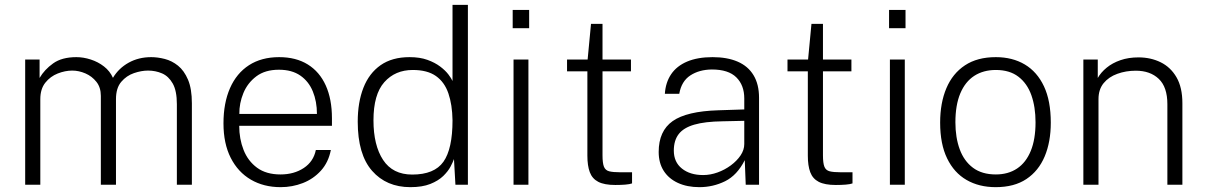

<svg xmlns="http://www.w3.org/2000/svg" viewBox="-20 -763 4978 793"><path d="M84 0V-517H143.5V-441Q163.5 -475.5 199.5 -501.2Q235.5 -527 295.5 -527Q324.5 -527 354.8 -517.2Q385 -507.5 409.5 -488.5Q434 -469.5 446.5 -441.5Q470 -481 511.2 -504Q552.5 -527 604.5 -527Q631 -527 660.5 -519.5Q690 -512 715.2 -491.8Q740.5 -471.5 756.5 -434Q772.5 -396.5 772.5 -336.5V0H710.5V-332.5Q710.5 -388 693.5 -418Q676.5 -448 649.5 -459.8Q622.5 -471.5 591.5 -471.5Q564 -471.5 533.2 -461Q502.5 -450.5 480.8 -425Q459 -399.5 459 -353.5V0H396.5V-367Q396.5 -402 378.2 -425Q360 -448 332.8 -459.8Q305.5 -471.5 278.5 -471.5Q249 -471.5 218.5 -459.5Q188 -447.5 167.2 -421.5Q146.5 -395.5 146.5 -353.5V0Z M968 -243.5Q968 -189.5 986 -143.8Q1004 -98 1041.8 -70.2Q1079.5 -42.5 1138.5 -42.5Q1194.5 -42.5 1234.8 -69.2Q1275 -96 1284.5 -143.5H1346.5Q1336.5 -92.5 1305.5 -58.2Q1274.5 -24 1231 -7Q1187.5 10 1139 10Q1069.5 10 1016.2 -21Q963 -52 933 -111Q903 -170 903 -253.5Q903 -337.5 930 -399Q957 -460.5 1008.5 -493.8Q1060 -527 1133 -527Q1202.5 -527 1251.2 -496.8Q1300 -466.5 1325.5 -410Q1351 -353.5 1351 -274.5V-243.5ZM968.5 -292.5H1289Q1289 -344 1272 -385.5Q1255 -427 1220.2 -451Q1185.5 -475 1132 -475Q1075 -475 1038.8 -447.8Q1002.5 -420.5 985.2 -378.5Q968 -336.5 968.5 -292.5Z M1675 10Q1576 10 1516.8 -57.5Q1457.5 -125 1457.5 -260.5Q1457.5 -340.5 1481 -400.5Q1504.5 -460.5 1552 -493.8Q1599.5 -527 1671.5 -527Q1714 -527 1745.2 -515.8Q1776.5 -504.5 1798 -488.2Q1819.5 -472 1832 -455.5Q1844.5 -439 1849 -428.5V-743H1912.5V0H1861L1855 -106Q1851 -94.5 1841 -75.2Q1831 -56 1810.8 -36.2Q1790.5 -16.5 1757.2 -3.2Q1724 10 1675 10ZM1682.5 -42Q1774 -42 1811.5 -95Q1849 -148 1849 -266Q1848 -330.5 1832 -377.2Q1816 -424 1780.5 -449Q1745 -474 1685 -474Q1612 -474 1567.2 -423.5Q1522.5 -373 1522.5 -266Q1522.5 -163 1562.2 -102.5Q1602 -42 1682.5 -42Z M2162.5 -517V0H2101V-517ZM2165.5 -722V-646.5H2097.5V-722Z M2586 -468.5H2468.5V-121.5Q2468.5 -89 2474.5 -74.2Q2480.5 -59.5 2496.2 -55.5Q2512 -51.5 2541 -51.5H2590.5V-5.5Q2581 -2 2562.8 -0.5Q2544.5 1 2521.5 1Q2476 1 2451 -12Q2426 -25 2416 -51.8Q2406 -78.5 2406 -120V-468.5H2322V-517H2407L2421 -664.5H2468.5V-517H2586Z M2868.5 10Q2818 10 2780 -7.5Q2742 -25 2721.2 -57.5Q2700.5 -90 2700.5 -135.5Q2700.5 -222 2758.2 -262.8Q2816 -303.5 2946.5 -307.5L3054 -311V-356.5Q3054 -411 3021.2 -443.5Q2988.5 -476 2920 -476Q2868 -475.5 2831.2 -451.5Q2794.5 -427.5 2785.5 -375.5H2726Q2729 -422.5 2752 -456.5Q2775 -490.5 2818.2 -508.8Q2861.5 -527 2923 -527Q2983.5 -527 3026.5 -508.5Q3069.5 -490 3092.2 -452.5Q3115 -415 3115 -359V0H3060L3056 -101.5Q3024.5 -39 2974.8 -14.5Q2925 10 2868.5 10ZM2884 -40Q2914 -40 2943.8 -50.8Q2973.5 -61.5 2998.5 -80Q3023.5 -98.5 3038.8 -121.2Q3054 -144 3054 -168V-264L2964 -262Q2891.5 -261 2847.5 -248.2Q2803.5 -235.5 2783.2 -209.2Q2763 -183 2763 -141Q2763 -93.5 2796.5 -66.8Q2830 -40 2884 -40Z M3496.5 -468.5H3379V-121.5Q3379 -89 3385 -74.2Q3391 -59.5 3406.8 -55.5Q3422.5 -51.5 3451.5 -51.5H3501V-5.5Q3491.5 -2 3473.2 -0.5Q3455 1 3432 1Q3386.5 1 3361.5 -12Q3336.5 -25 3326.5 -51.8Q3316.5 -78.5 3316.5 -120V-468.5H3232.5V-517H3317.5L3331.5 -664.5H3379V-517H3496.5Z M3717 -517V0H3655.5V-517ZM3720 -722V-646.5H3652V-722Z M4092.5 10Q4023.5 10 3972 -19.8Q3920.5 -49.5 3891.8 -108.8Q3863 -168 3863 -256.5Q3863 -338 3888.8 -398.8Q3914.5 -459.5 3965.5 -493.2Q4016.5 -527 4093 -527Q4161.5 -527 4212.5 -496.8Q4263.5 -466.5 4291.8 -406.5Q4320 -346.5 4320 -256.5Q4320 -177 4294.8 -117Q4269.5 -57 4219.2 -23.5Q4169 10 4092.5 10ZM4093 -42.5Q4144 -42.5 4180.8 -67Q4217.5 -91.5 4237.2 -139.5Q4257 -187.5 4257 -258Q4257 -321 4239.8 -369.8Q4222.5 -418.5 4186.2 -446.2Q4150 -474 4093 -474Q4041.5 -474 4004 -449.8Q3966.5 -425.5 3946.2 -377.2Q3926 -329 3926 -258Q3926 -195 3943.8 -146.5Q3961.5 -98 3998.5 -70.2Q4035.5 -42.5 4093 -42.5Z M4454.5 0V-517H4514V-441Q4527 -464 4550.8 -483.5Q4574.5 -503 4607.8 -514.5Q4641 -526 4682.5 -526Q4732.5 -526 4773.8 -505.8Q4815 -485.5 4839.2 -443.8Q4863.5 -402 4863.5 -336.5V0H4801.5V-332.5Q4801.5 -403.5 4766 -437.2Q4730.5 -471 4671 -471Q4630.5 -471 4595 -458.2Q4559.5 -445.5 4538.2 -419.5Q4517 -393.5 4517 -353.5V0Z"/></svg>

Font: Public Sans ExtraLight
Style: Regular
Weight: 250
Designer: The Public Sans Project Authors: Dan O. Williams and USWDS (Libre Franklin designed by Pablo Impallari and Rodrigo Fuenz
Version: Version 1.007